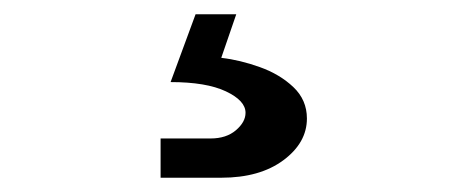

<svg xmlns="http://www.w3.org/2000/svg" viewBox="-20 -46 640 269"><path d="M205 203V148H275Q297 148 310.5 136.5Q324 125 324 112Q324 95 296.5 82Q269 69 219 69L254 -26H311L290 35Q316 38 344 48Q372 58 391 76Q410 94 410 120Q410 154 377 178.5Q344 203 290 203Z"/></svg>

Font: Atlassian Mono
Style: Regular
Weight: 400
Monospace: yes
Designer: Philipp Nurullin, Konstantin Bulenkov
Foundry: Modifications by Atlassian Pty Ltd, manufactured by JetBrains
Version: Version 2.304